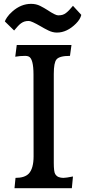

<svg xmlns="http://www.w3.org/2000/svg" viewBox="-20 -982 457 1002"><path d="M360.8 -61 355 0H55.7L61 -53.7Q108.9 -53.7 130.4 -76.2Q155.3 -103 155.3 -166.5L154.8 -592.8Q154.8 -675.8 129.9 -687Q122.1 -690.4 111.8 -690.4Q83 -690.4 59.6 -686L67.4 -747.1H353L345.2 -690.4Q290 -690.4 274.9 -671.9Q260.7 -655.3 260.7 -596.2V-132.3Q260.7 -85.4 268.1 -73.7Q275.4 -62 286.4 -57.9Q297.4 -53.7 310.8 -53.7Q324.2 -53.7 360.8 -61ZM5.4 -870.1Q6.8 -876.5 16.8 -891.6Q26.9 -906.7 44.9 -922.4Q89.8 -961.9 142.1 -961.9Q168.5 -961.9 189.7 -951.2Q210.9 -940.4 227.5 -929.7Q269 -901.9 283.2 -901.9Q297.4 -901.9 306.6 -904.8Q315.9 -907.7 324.2 -914.1Q339.4 -925.3 360.8 -951.7L404.3 -904.3Q398.9 -881.3 376.5 -858.9Q329.6 -812 276.9 -812Q254.9 -812 232.9 -822.8Q210.9 -833.5 192.4 -844.7Q144 -872.6 130.4 -872.6Q116.7 -872.6 107.7 -869.6Q98.6 -866.7 89.8 -860.4Q76.2 -850.6 53.7 -822.8Z"/></svg>

Font: HeadlandOne
Style: Regular
Weight: 400
Designer: Gary Lonergan
Foundry: Sorkin Type Co.
Version: Version 1.002